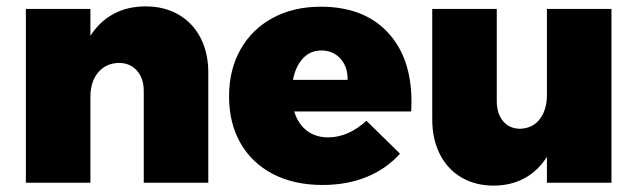

<svg xmlns="http://www.w3.org/2000/svg" viewBox="-20 -572 1995 601"><path d="M632 -345V0H430V-287Q430 -327 408.5 -351Q387 -375 352 -375Q311 -374 287 -345Q263 -316 263 -269V0H61V-544H263V-460Q292 -505 335.5 -528.5Q379 -552 436 -552Q494 -552 538.5 -526.5Q583 -501 607.5 -454Q632 -407 632 -345Z M1268 -254Q1268 -233 1267 -223H901Q913 -184 940.5 -163Q968 -142 1007 -142Q1070 -142 1127 -194L1232 -91Q1189 -43 1127.5 -18Q1066 7 990 7Q900 7 834 -27.5Q768 -62 732.5 -124.5Q697 -187 697 -270Q697 -354 733 -417.5Q769 -481 834 -516Q899 -551 984 -551Q1118 -551 1193 -471.5Q1268 -392 1268 -254ZM986 -414Q951 -414 928 -389Q905 -364 897 -322H1068Q1069 -362 1046 -388Q1023 -414 986 -414Z M1894 -544V0H1692V-81Q1664 -37 1621.5 -14Q1579 9 1525 9Q1468 9 1424.5 -16.5Q1381 -42 1357 -89Q1333 -136 1333 -199V-544H1535V-256Q1535 -216 1555 -192.5Q1575 -169 1608 -169Q1647 -170 1669.5 -199Q1692 -228 1692 -275V-544Z"/></svg>

Font: Gontserrat ExtraBold
Style: Regular
Weight: 800
Designer: Julieta Ulanovsky
Foundry: Julieta Ulanovsky
Version: Version 6.001